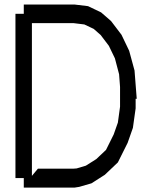

<svg xmlns="http://www.w3.org/2000/svg" viewBox="-20 -835 650 855"><path d="M579.1 -521 588.9 -395H584V-352.5L571.8 -265.6L548.3 -198.7L504.9 -111.8L446.8 -56.6L387.2 -18.6L333 -2.9L311.5 0.5H85.9V-42H48.8V-773.4H85.9V-814.9H311.5L372.1 -807.6L430.2 -779.8L474.6 -741.2L521 -680.2L555.2 -608.9ZM514.6 -359.9V-447.8L510.3 -504.4L491.7 -575.2L464.8 -630.9L428.2 -679.2L397 -706.5L355.5 -726.1L308.1 -731.9H122.1V-51.8L148.9 -84H308.1L321.3 -85L362.3 -97.2L408.7 -126.5L452.1 -167.5L486.3 -236.3L504.9 -289.1Z"/></svg>

Font: Gap Sans
Style: Regular
Weight: 400
Designer: Alexandre Liziard and Étienne Ozeray
Foundry: Interstices.io
Version: Version 1.6.1 - December 3. 2014